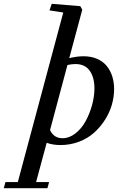

<svg xmlns="http://www.w3.org/2000/svg" viewBox="-132 -745 641 1001"><path d="M183.6 11.2Q143.6 11.2 111.3 -0.5L56.2 204.1H124L115.2 236.3H-112.3L-103.5 204.1H-39.1L197.8 -679.7L126 -690.9L137.7 -725.1L286.6 -712.9L296.9 -694.3L229 -441.9Q270.5 -451.7 303.2 -451.7Q343.8 -451.7 374.8 -438Q405.8 -424.3 424.8 -400.6Q443.8 -377 453.4 -346.4Q462.9 -315.9 462.9 -280.3Q462.9 -240.2 451.2 -199.2Q439.5 -158.2 415.5 -120.6Q391.6 -83 358.9 -53.5Q326.2 -23.9 280.5 -6.3Q234.9 11.2 183.6 11.2ZM260.7 -411.1Q244.1 -411.1 219.7 -406.2L128.9 -66.9Q148.4 -24.4 194.3 -24.4Q229 -24.4 260.7 -49.1Q292.5 -73.7 313.7 -112.1Q335 -150.4 347.7 -196.3Q360.4 -242.2 360.4 -284.7Q360.4 -340.8 335.9 -376Q311.5 -411.1 260.7 -411.1Z"/></svg>

Font: Elstob 10pt SemiBold
Style: Italic
Weight: 600
Italic angle: -20°
Designer: Peter S. Baker
Version: Version 1.015